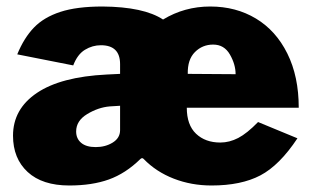

<svg xmlns="http://www.w3.org/2000/svg" viewBox="-20 -560 958 590"><path d="M657 -122Q685 -122 712 -136Q739 -150 773 -185L894 -135Q839 -52 780 -21Q721 10 630 10Q568 10 514 -11Q460 -32 422 -71Q417 -77 411 -71Q366 -27 314.5 -8.5Q263 10 193 10Q110 10 65 -31.5Q20 -73 20 -143Q20 -225 93.5 -274.5Q167 -324 308 -331L349 -333V-363Q349 -421 290 -421Q264 -421 241 -407Q218 -393 205 -359L33 -393Q54 -444 84.5 -475.5Q115 -507 165.5 -523.5Q216 -540 295 -540Q422 -539 481 -500Q547 -540 626 -540Q705 -540 766.5 -503Q828 -466 863 -395.5Q898 -325 898 -229H554Q554 -176 582.5 -149Q611 -122 657 -122ZM557 -333 704 -332Q704 -362 686.5 -392.5Q669 -423 635 -423Q602 -423 579 -400Q556 -377 557 -333ZM317 -233Q282 -230 248 -209.5Q214 -189 214 -156Q214 -134 229.5 -121Q245 -108 274 -108Q304 -108 326.5 -122Q349 -136 349 -160V-235Z"/></svg>

Font: Morrison Black
Style: Regular
Weight: 900
Designer: Pablo Impallari, Rodrigo Fuenzalida (Modified by Dan O. Williams)
Version: Version 0.03;June 6, 2019;FontCreator 11.5.0.2425 64-bit; tt